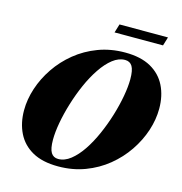

<svg xmlns="http://www.w3.org/2000/svg" viewBox="-127 -994 1063 1123"><g transform="rotate(15 405.0 -432.5)"><path d="M810 -464Q810 -398 787.8 -330.2Q765.5 -262.5 723.5 -200.5Q681.5 -138.5 622 -90Q562.5 -41.5 487.5 -13.2Q412.5 15 325 15Q230 15 169 -19.2Q108 -53.5 78.2 -113.8Q48.5 -174 48.5 -251Q48.5 -317 70.8 -384.8Q93 -452.5 135 -514.5Q177 -576.5 236.5 -625Q296 -673.5 371 -701.8Q446 -730 533.5 -730Q628.5 -730 689.5 -695.8Q750.5 -661.5 780.2 -601.5Q810 -541.5 810 -464ZM256.5 -128.5Q256.5 -74 271 -50.5Q285.5 -27 314.5 -27Q353 -27 389.2 -55.5Q425.5 -84 457.8 -132Q490 -180 516.2 -239.5Q542.5 -299 561.8 -362Q581 -425 591.5 -483.5Q602 -542 602 -586.5Q602 -641 587.8 -664.5Q573.5 -688 544 -688Q505.5 -688 469.2 -659.5Q433 -631 400.8 -583Q368.5 -535 342.2 -475.5Q316 -416 296.8 -353Q277.5 -290 267 -231.8Q256.5 -173.5 256.5 -128.5ZM442 -827.5 458 -880H751.5L735.5 -827.5Z"/></g></svg>

Font: Newsreader 72pt ExtraBold
Style: Italic
Weight: 800
Italic angle: -17°
Designer: Hugues Gentile
Foundry: Production Type
Version: Version 1.003; ttfautohint (v1.8.3)